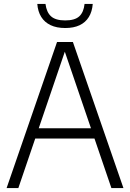

<svg xmlns="http://www.w3.org/2000/svg" viewBox="-20 -953 658 973"><path d="M13.5 0 269 -740H349.5L605.5 0H544.5L302 -710H315L73 0ZM135.5 -251 150 -303H468.5L483 -251ZM310.5 -811Q267 -811 236.5 -825.5Q206 -840 189 -867.2Q172 -894.5 169 -933H210.5Q216 -890.5 239 -870Q262 -849.5 310.5 -849.5Q359 -849.5 381.5 -870Q404 -890.5 408.5 -933H450Q447 -894 430.2 -866.8Q413.5 -839.5 383.5 -825.2Q353.5 -811 310.5 -811Z"/></svg>

Font: Encode Sans SemiCondensed Light
Style: Regular
Weight: 300
Width: 4
Designer: Multiple Designers
Foundry: Impallari Type
Version: Version 3.002